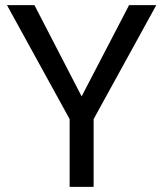

<svg xmlns="http://www.w3.org/2000/svg" viewBox="-20 -731 641 751"><path d="M299.3 -354 484.9 -710.9H591.3L346.2 -265.1V0H252.4V-265.1L7.3 -710.9H114.7Z"/></svg>

Font: Roboto
Style: Regular
Weight: 400
Designer: Google
Version: Version 2.134; 2016; ttfautohint (v1.6)